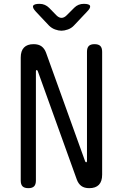

<svg xmlns="http://www.w3.org/2000/svg" viewBox="-20 -970 640 1000"><path d="M88 -670Q88 -705 105 -722.5Q122 -740 155 -740Q181 -740 196.5 -728.5Q212 -717 220 -695L423 -131Q424 -128 425.5 -126.5Q427 -125 429 -125Q431 -125 432 -126.5Q433 -128 433 -131V-700Q433 -721 442.5 -730.5Q452 -740 472 -740Q493 -740 502.5 -730.5Q512 -721 512 -700V-60Q512 -25 495 -7.5Q478 10 445 10Q419 10 403.5 -1.5Q388 -13 380 -35L177 -599Q176 -602 174.5 -603.5Q173 -605 171 -605Q169 -605 168 -603.5Q167 -602 167 -599V-30Q167 -9 157.5 0.5Q148 10 128 10Q107 10 97.5 0.5Q88 -9 88 -30ZM186 -950Q201 -950 213.5 -944.5Q226 -939 236 -929L274 -890Q287 -877 300.5 -877Q314 -877 327 -890L367 -930Q377 -940 389.5 -945Q402 -950 416 -950Q445 -950 449 -939.5Q453 -929 433 -909L365 -837Q352 -823 333.5 -816.5Q315 -810 300 -810Q285 -810 267 -816.5Q249 -823 235 -837L168 -908Q148 -929 152.5 -939.5Q157 -950 186 -950Z"/></svg>

Font: Maple Mono Normal NL Light
Style: Regular
Weight: 300
Monospace: yes
Designer: subframe7536
Version: Version 7.000